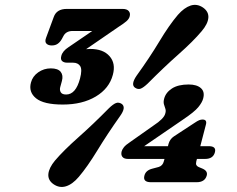

<svg xmlns="http://www.w3.org/2000/svg" viewBox="-20 -736 956 775"><path d="M660 -154.5Q665.5 -174.5 682 -185.5L764.5 -239.5Q777 -248 784 -250.8Q791 -253.5 797.5 -253.5Q817 -253.5 811 -232.5L788.5 -146H822.5Q854 -146 847.5 -121.5Q840.5 -94.5 808 -94.5H775L772.5 -85.5Q770 -75 772.5 -70Q775 -65 781.5 -62L797 -55.5Q819.5 -46 814.5 -27.5Q807 -0.5 773.5 -0.5H589.5Q555.5 -0.5 563 -27.5Q568.5 -49 596 -55.5L620.5 -62Q637 -67 641.5 -85.5L644 -94.5H496.5Q480.5 -94.5 474 -103Q467.5 -111.5 471 -125Q473 -132.5 480.2 -141.8Q487.5 -151 505 -162.5L600 -229.5Q642 -257 647 -277.5Q650.5 -288.5 647.5 -297Q644.5 -305.5 641.8 -314.8Q639 -324 642.5 -337.5Q649 -362.5 674 -378.8Q699 -395 741.5 -395Q774.5 -395 791 -380.2Q807.5 -365.5 800 -338Q796 -322.5 780.2 -303.2Q764.5 -284 717.5 -252.5L562 -146H658ZM576 -398.5Q559 -382.5 548 -378.2Q537 -374 525 -382Q507 -394.5 531 -430Q584 -503.5 623.5 -569.2Q663 -635 698 -676Q723.5 -705 749.2 -713.5Q775 -722 799.5 -705.5Q823 -689 821 -664.2Q819 -639.5 794 -610Q760 -569.5 700.8 -517Q641.5 -464.5 576 -398.5ZM419.5 -299Q436.5 -315.5 448 -320Q459.5 -324.5 471.5 -316.5Q490 -303 465 -268Q413 -194.5 372.8 -128.5Q332.5 -62.5 298 -22Q272.5 8 246.2 16Q220 24 196 7.5Q173 -8.5 175.2 -33.5Q177.5 -58.5 202 -88Q236.5 -128.5 296.2 -181.5Q356 -234.5 419.5 -299ZM435.5 -434Q421 -379 366.8 -346.5Q312.5 -314 233.5 -314Q156.5 -314 125.5 -339.2Q94.5 -364.5 105 -403Q111.5 -428 134.2 -444Q157 -460 185 -460Q214 -460 225 -446Q236 -432 230 -409.5L223 -384Q220 -372 225.5 -363.2Q231 -354.5 247 -354.5Q286 -354.5 303 -419Q312.5 -455 303.8 -469Q295 -483 274.5 -483H251Q238 -483 230.8 -489.5Q223.5 -496 227.5 -510.5Q232.5 -530 256.5 -545.5L352.5 -611H273.5Q246 -611 235.5 -589.5L229.5 -578.5Q223 -566.5 213.2 -559.5Q203.5 -552.5 189 -552.5Q174.5 -552.5 167.2 -560.2Q160 -568 166 -583.5L197 -667.5Q208.5 -700 249.5 -700H475Q492 -700 499.5 -691.5Q507 -683 503.5 -670Q501 -659.5 490 -650Q479 -640.5 458.5 -627.5L327.5 -537.5Q335 -538.5 344 -538.5Q396.5 -538.5 422.2 -509.2Q448 -480 435.5 -434Z"/></svg>

Font: Fraunces 9pt S100
Style: Bold Italic
Weight: 700
Italic angle: -16°
Version: Version 1.000; ttfautohint (v1.8.3)